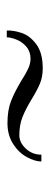

<svg xmlns="http://www.w3.org/2000/svg" viewBox="190 -578 146 566"><g transform="rotate(-90 263.0 -295.0)"><path d="M253 -275Q225 -292 201.5 -301.5Q178 -311 147 -311Q126 -311 108 -292Q90 -273 90 -246H70Q70 -265 83 -289Q96 -313 122 -329.5Q148 -346 183 -346Q221 -346 248 -335.5Q275 -325 310 -304Q330 -291 344.5 -284.5Q359 -278 373 -278Q394 -278 408.5 -290.5Q423 -303 429.5 -320Q436 -337 436 -348H456Q457 -329 449 -304.5Q441 -280 415.5 -261Q390 -242 345 -242Q319 -242 299 -250.5Q279 -259 253 -275Z"/></g></svg>

Font: Viaoda Libre
Style: Regular
Weight: 400
Designer: Gydient
Version: Version 2.000